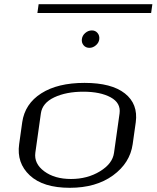

<svg xmlns="http://www.w3.org/2000/svg" viewBox="-20 -895 746 915"><path d="M523.4 -167 549.8 -354.5Q556.6 -404.3 507.3 -431.2Q458 -458 377 -458Q295.9 -458 238.8 -431.2Q181.6 -404.3 174.8 -354.5L148.4 -167Q141.6 -115.2 190.9 -78.6Q240.2 -42 318.4 -42Q396.5 -42 456.5 -78.6Q516.6 -115.2 523.4 -167ZM612.3 -208Q599.6 -118.2 518.6 -59.1Q437.5 0 312.5 0Q185.5 0 122.1 -59.1Q58.6 -118.2 71.3 -208L85.9 -312.5Q98.6 -400.4 176.8 -450.2Q254.9 -500 382.8 -500Q511.7 -500 575.2 -449.7Q638.7 -399.4 627 -312.5ZM418 -750Q434.6 -750 444.8 -737.8Q455.1 -725.6 453.1 -708Q451.2 -691.4 437 -679.2Q422.9 -667 406.2 -667Q388.7 -667 378.4 -679.2Q368.2 -691.4 370.1 -708Q372.1 -725.6 386.2 -737.8Q400.4 -750 418 -750ZM706.1 -875 700.2 -833H158.2L164.1 -875Z"/></svg>

Font: okolaks
Style: RegularItalic
Weight: 500
Italic angle: -8°
Version: Version 000.6.0